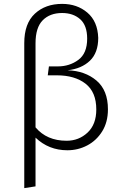

<svg xmlns="http://www.w3.org/2000/svg" viewBox="-20 -763 627 989"><path d="M105 206V-541Q105 -642 159.5 -692.5Q214 -743 300 -743Q377 -743 430 -698Q483 -653 486 -568Q486 -491 443 -450Q400 -409 328 -401Q418 -398 477 -348Q536 -298 536 -200Q536 -134 506.5 -86.5Q477 -39 429.5 -14Q382 11 327 11Q231 11 163 -54V197ZM323 -38Q386 -38 431 -80Q476 -122 476 -199Q476 -289 420.5 -332Q365 -375 273 -375H226L232 -421H278Q338 -421 383.5 -454.5Q429 -488 429 -564Q429 -632 393 -664Q357 -696 300 -696Q237 -696 200 -658.5Q163 -621 163 -540V-107Q221 -38 323 -38Z"/></svg>

Font: Trujillo Light
Style: Regular
Weight: 300
Designer: Fira Sans original fonts by bBox Type GmbH, Carrois Corporate GbR, & Edenspiekermann AG / Changes by Cristiano Sobral
Foundry: Fira Sans original fonts by bBox Type GmbH, Carrois Corporate GbR, & Edenspiekermann AG / Changes by Cristiano Sobral
Version: Version 4.301;July 28, 2020;FontCreator 13.0.0.2655 64-bit